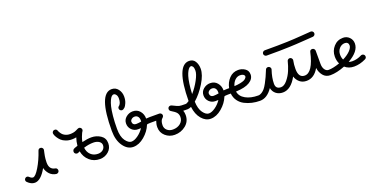

<svg xmlns="http://www.w3.org/2000/svg" viewBox="-25 -1340 3999 2051"><g transform="rotate(-20 1975.0 -315.0)"><path d="M310 -330Q323 -330 331.5 -321Q340 -312 340 -300Q340 -299 339.5 -297Q339 -295 339 -294Q337 -285 332.5 -264Q328 -243 326 -231.5Q324 -220 322 -200Q320 -180 320 -160Q320 -81 385 -70Q396 -69 403 -60Q410 -51 410 -40Q410 -27 401 -18.5Q392 -10 380 -10H375Q331 -17 303 -47Q275 -77 265 -118Q199 0 130 0Q88 0 49 -39Q40 -48 40 -60Q40 -72 49 -81Q58 -90 70 -90Q82 -90 91 -81Q112 -60 130 -60Q158 -60 204 -136.5Q250 -213 282 -309Q289 -330 310 -330Z M870 -60Q905 -60 927.5 -79.5Q950 -99 950 -130Q950 -156 925 -173Q900 -190 860 -190Q810 -190 751 -172Q756 -121 788.5 -90.5Q821 -60 870 -60ZM693 -152Q687 -150 682 -147Q677 -144 675 -143Q673 -142 669.5 -141Q666 -140 660 -140Q648 -140 639 -148.5Q630 -157 630 -170Q630 -177 632.5 -182.5Q635 -188 637 -191.5Q639 -195 646.5 -199Q654 -203 658 -204.5Q662 -206 674 -210Q686 -214 691 -216Q695 -262 710 -305Q687 -300 660 -300Q622 -300 590.5 -312.5Q559 -325 541.5 -342Q524 -359 511.5 -378.5Q499 -398 494.5 -411Q490 -424 490 -429Q490 -441 498 -450.5Q506 -460 520 -460Q541 -460 548 -440Q550 -435 552.5 -429Q555 -423 564 -409.5Q573 -396 584.5 -386Q596 -376 616 -368Q636 -360 660 -360Q704 -360 733 -375Q762 -390 770 -390Q782 -390 791 -381Q800 -372 800 -360Q800 -351 794 -343Q792 -341 785.5 -329Q779 -317 769 -290Q759 -263 754 -235Q814 -250 860 -250Q917 -250 963.5 -219.5Q1010 -189 1010 -130Q1010 -73 968.5 -36.5Q927 0 870 0Q801 0 753 -43Q705 -86 693 -152Z M1420 -240Q1420 -268 1406.5 -284Q1393 -300 1370 -300Q1350 -300 1335 -287.5Q1320 -275 1320 -260Q1320 -242 1331 -231Q1342 -220 1360 -220Q1385 -220 1419 -226Q1420 -231 1420 -240ZM1270 -410Q1258 -410 1249 -418.5Q1240 -427 1240 -440Q1240 -456 1256 -466Q1280 -490 1280 -540Q1280 -568 1267.5 -584Q1255 -600 1240 -600Q1230 -600 1218.5 -590Q1207 -580 1194.5 -553.5Q1182 -527 1172.5 -488Q1163 -449 1156.5 -384.5Q1150 -320 1150 -240Q1150 -151 1183 -105.5Q1216 -60 1250 -60Q1283 -60 1324.5 -89.5Q1366 -119 1393 -161Q1383 -160 1360 -160Q1318 -160 1289 -189Q1260 -218 1260 -260Q1260 -304 1294 -332Q1328 -360 1370 -360Q1420 -360 1450 -324.5Q1480 -289 1480 -240V-238Q1504 -240 1520 -240Q1532 -240 1541 -231Q1550 -222 1550 -210Q1550 -198 1541 -189Q1532 -180 1520 -180H1509Q1468 -180 1466 -173Q1439 -105 1377 -52.5Q1315 0 1250 0Q1184 0 1137 -66.5Q1090 -133 1090 -240Q1090 -660 1240 -660Q1285 -660 1312.5 -624Q1340 -588 1340 -540Q1340 -499 1326.5 -468Q1313 -437 1302 -427Q1291 -417 1283 -413Q1277 -410 1270 -410Z M1740 -251Q1740 -264 1749 -272Q1758 -280 1770 -280Q1777 -280 1783 -277Q1839 -249 1856 -244.5Q1873 -240 1930 -240Q1942 -240 1951 -231Q1960 -222 1960 -210Q1960 -198 1951 -189Q1942 -180 1930 -180Q1894 -180 1881 -181Q1890 -158 1890 -130Q1890 -58 1836 -14Q1782 30 1710 30Q1649 30 1604.5 -9.5Q1560 -49 1560 -110Q1560 -145 1573 -180H1520Q1508 -180 1499 -189Q1490 -198 1490 -210Q1490 -222 1499 -231Q1508 -240 1520 -240H1630Q1642 -240 1651 -231Q1660 -222 1660 -210Q1660 -198 1650 -188Q1620 -166 1620 -110Q1620 -75 1645.5 -52.5Q1671 -30 1710 -30Q1762 -30 1796 -58Q1830 -86 1830 -130Q1830 -157 1815.5 -177Q1801 -197 1755 -224Q1740 -233 1740 -251Z M2150 -540Q2150 -571 2141 -585.5Q2132 -600 2120 -600Q2111 -600 2101 -592Q2091 -584 2079.5 -563.5Q2068 -543 2058.5 -512.5Q2049 -482 2041.5 -431Q2034 -380 2031 -316Q2079 -370 2114.5 -436Q2150 -502 2150 -540ZM2300 -240Q2300 -268 2286.5 -284Q2273 -300 2250 -300Q2230 -300 2215 -287.5Q2200 -275 2200 -260Q2200 -242 2211 -231Q2222 -220 2240 -220Q2265 -220 2299 -226Q2300 -231 2300 -240ZM2030 -230Q2033 -147 2065 -103.5Q2097 -60 2130 -60Q2163 -60 2204.5 -89.5Q2246 -119 2273 -161Q2263 -160 2240 -160Q2198 -160 2169 -189Q2140 -218 2140 -260Q2140 -304 2174 -332Q2208 -360 2250 -360Q2300 -360 2330 -324.5Q2360 -289 2360 -240V-238Q2384 -240 2400 -240Q2412 -240 2421 -231Q2430 -222 2430 -210Q2430 -198 2421 -189Q2412 -180 2400 -180H2389Q2348 -180 2346 -173Q2319 -105 2257 -52.5Q2195 0 2130 0Q2072 0 2027.5 -52.5Q1983 -105 1973 -191Q1947 -180 1930 -180Q1918 -180 1909 -189Q1900 -198 1900 -210Q1900 -222 1909 -231Q1918 -240 1930 -240Q1943 -240 1970 -259Q1973 -660 2120 -660Q2166 -660 2188 -624Q2210 -588 2210 -540Q2210 -471 2154 -380Q2098 -289 2030 -230Z M2630 -300Q2630 -312 2617 -321Q2604 -330 2580 -330Q2547 -330 2521.5 -305.5Q2496 -281 2485 -241Q2523 -243 2552 -249Q2581 -255 2595 -261.5Q2609 -268 2617.5 -276.5Q2626 -285 2628 -290Q2630 -295 2630 -300ZM2690 -60Q2702 -60 2711 -51Q2720 -42 2720 -30Q2720 -18 2711 -9Q2702 0 2690 0Q2643 0 2599.5 -10Q2556 -20 2517 -40Q2478 -60 2452 -96Q2426 -132 2421 -180H2400Q2388 -180 2379 -189Q2370 -198 2370 -210Q2370 -222 2379 -231Q2388 -240 2400 -240H2424Q2436 -302 2477 -346Q2518 -390 2580 -390Q2621 -390 2655.5 -367Q2690 -344 2690 -300Q2690 -250 2638 -217.5Q2586 -185 2481 -181Q2490 -124 2548 -92Q2606 -60 2690 -60Z M3400 -330Q3413 -330 3421.5 -320.5Q3430 -311 3430 -300V-150Q3430 -110 3447 -85Q3464 -60 3490 -60Q3502 -60 3511 -51Q3520 -42 3520 -30Q3520 -18 3511 -9Q3502 0 3490 0Q3438 0 3407.5 -37.5Q3377 -75 3371 -125Q3317 -30 3230 -30Q3184 -30 3153 -56Q3122 -82 3109 -123Q3042 0 2950 0Q2905 0 2873.5 -24.5Q2842 -49 2833 -92Q2771 0 2690 0Q2678 0 2669 -9Q2660 -18 2660 -30Q2660 -42 2669 -51Q2678 -60 2690 -60Q2711 -60 2731 -73Q2751 -86 2766 -104Q2781 -122 2799.5 -156Q2818 -190 2830.5 -218Q2843 -246 2862 -292Q2870 -310 2890 -310Q2903 -310 2911.5 -300.5Q2920 -291 2920 -279Q2920 -275 2918 -271Q2890 -188 2890 -120Q2890 -60 2950 -60Q2986 -60 3021.5 -103Q3057 -146 3078 -196.5Q3099 -247 3111 -297Q3113 -307 3121.5 -313.5Q3130 -320 3140 -320Q3153 -320 3161.5 -310.5Q3170 -301 3170 -289Q3170 -288 3169.5 -286.5Q3169 -285 3169 -284Q3160 -240 3160 -190Q3160 -90 3230 -90Q3322 -90 3371 -307Q3376 -330 3400 -330ZM3480 -480Q3480 -469 3472 -460Q3464 -451 3452 -450Q3420 -448 3349 -443Q3278 -438 3257 -437Q3236 -436 3180.5 -433.5Q3125 -431 3067 -430.5Q3009 -430 2920 -430Q2908 -430 2899 -439Q2890 -448 2890 -460Q2890 -472 2899 -481Q2908 -490 2920 -490Q3009 -490 3067 -490.5Q3125 -491 3178 -493Q3231 -495 3254.5 -496.5Q3278 -498 3344 -502.5Q3410 -507 3448 -510H3450Q3462 -510 3471 -501.5Q3480 -493 3480 -480Z M3790 -230Q3790 -248 3779 -259Q3768 -270 3750 -270Q3712 -270 3686 -241Q3660 -212 3660 -170Q3660 -137 3673 -111Q3727 -138 3758.5 -170.5Q3790 -203 3790 -230ZM3880 -90Q3892 -90 3901 -81.5Q3910 -73 3910 -60Q3910 -42 3893 -33Q3826 0 3760 0Q3698 0 3656 -37Q3563 0 3490 0Q3478 0 3469 -9Q3460 -18 3460 -30Q3460 -42 3469 -51Q3478 -60 3490 -60Q3542 -60 3618 -87Q3600 -124 3600 -170Q3600 -235 3642.5 -282.5Q3685 -330 3750 -330Q3792 -330 3821 -301Q3850 -272 3850 -230Q3850 -140 3720 -67Q3737 -60 3760 -60Q3814 -60 3867 -87Q3873 -90 3880 -90Z"/></g></svg>

Font: Pecita
Style: Book
Weight: 400
Width: 7
Version: Version 4.3